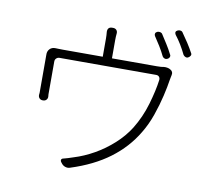

<svg xmlns="http://www.w3.org/2000/svg" viewBox="-90 -934 1181 1068"><g transform="rotate(10 500.0 -400.5)"><path d="M719 -801Q727 -804 735.5 -802Q744 -800 748 -793Q764 -768 780 -743Q796 -718 810 -690Q815 -683 812 -675Q809 -667 800 -663Q792 -659 784 -662Q776 -665 772 -672Q759 -699 743 -725Q727 -751 710 -776Q706 -783 708 -790Q710 -797 719 -801ZM829 -828Q837 -832 846 -830Q855 -828 859 -820Q877 -795 893.5 -769.5Q910 -744 924 -718Q929 -711 925.5 -703.5Q922 -696 913 -691Q906 -687 898 -690Q890 -693 885 -700Q871 -729 855.5 -754.5Q840 -780 822 -803Q812 -820 829 -828ZM827 -607Q844 -597 839 -577Q838 -571 836.5 -565Q835 -559 833 -547Q828 -512 815.5 -458Q803 -404 782.5 -345Q762 -286 732 -237Q678 -146 589 -79.5Q500 -13 371 28Q359 32 346 28Q333 24 325 14L321 9Q313 0 315 -7.5Q317 -15 330 -17Q343 -21 353 -23.5Q363 -26 382 -33Q438 -50 494.5 -82Q551 -114 599.5 -158Q648 -202 680 -253Q722 -321 745 -399.5Q768 -478 776 -539Q777 -550 771 -557Q765 -564 754 -564H208Q198 -564 190.5 -557Q183 -550 183 -539Q183 -513 183 -478Q183 -443 183 -412Q183 -381 183 -366Q183 -358 183 -353Q183 -348 184 -342Q185 -331 178 -323Q171 -315 159 -315H157Q145 -315 138 -323Q131 -331 132 -343Q133 -349 133 -352.5Q133 -356 133 -368Q133 -380 133 -403.5Q133 -427 133 -455Q133 -483 133 -507.5Q133 -532 133 -545Q133 -553 133 -559Q133 -565 133 -568Q132 -588 144.5 -601Q157 -614 178 -613Q182 -613 193.5 -612.5Q205 -612 218 -612H444V-715Q444 -724 443.5 -733.5Q443 -743 442 -753Q442 -780 468 -780H473Q485 -780 492 -772.5Q499 -765 498 -753Q497 -743 496.5 -735Q496 -727 496 -715V-612H750Q777 -612 789 -615Q798 -616 809 -614Q820 -612 827 -607Z"/></g></svg>

Font: Chiron GoRound TC L
Style: Regular
Weight: 300
Designer: Ryoko NISHIZUKA 西塚涼子 (kana, bopomofo & ideographs); Paul D. Hunt (Latin, Greek & Cyrillic); Sandoll Communications 산돌커뮤니
Foundry: Adobe
Version: Version 1.000;hotconv 1.1.1;makeotfexe 2.6.0